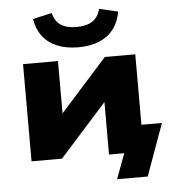

<svg xmlns="http://www.w3.org/2000/svg" viewBox="-58 -798 877 980"><g transform="rotate(-5 380.0 -308.0)"><path d="M502 129 550 0H475V-137H755L659 129ZM75 0V-498H254V-192H220L494 -498H650V0H472V-307H506L231 0ZM364 -559Q302 -559 255.5 -578.5Q209 -598 181.5 -634.5Q154 -671 146 -723L243 -745Q255 -701 284.5 -682Q314 -663 364 -663Q415 -663 445 -682.5Q475 -702 486 -745L582 -723Q573 -670 545 -633.5Q517 -597 471.5 -578Q426 -559 364 -559Z"/></g></svg>

Font: Nunito Sans 10pt SemiExpanded Black
Style: Regular
Weight: 900
Width: 6
Designer: Vernon Adams
Foundry: Vernon Adams
Version: Version 3.101;gftools[0.9.27]